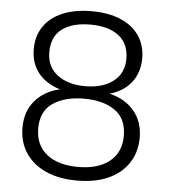

<svg xmlns="http://www.w3.org/2000/svg" viewBox="-52 -774 729 829"><g transform="rotate(5 312.0 -360.0)"><path d="M312 7Q234 7 177 -18.5Q120 -44 89 -91Q58 -138 58 -201Q58 -270 97 -316.5Q136 -363 204 -379Q142 -399 109.5 -440.5Q77 -482 77 -543Q77 -599 105 -640.5Q133 -682 186 -704.5Q239 -727 312 -727Q386 -727 438.5 -704.5Q491 -682 519 -640.5Q547 -599 547 -543Q547 -483 514.5 -440Q482 -397 420 -379Q488 -363 527 -316.5Q566 -270 566 -201Q566 -138 535 -91Q504 -44 447.5 -18.5Q391 7 312 7ZM312 -52Q398 -52 447.5 -91.5Q497 -131 497 -203Q497 -278 446 -313Q395 -348 312 -348Q230 -348 178 -313Q126 -278 126 -203Q126 -131 175.5 -91.5Q225 -52 312 -52ZM312 -402Q387 -402 433 -437Q479 -472 479 -535Q479 -601 434.5 -635Q390 -669 312 -669Q234 -669 189.5 -636Q145 -603 145 -535Q145 -472 191 -437Q237 -402 312 -402Z"/></g></svg>

Font: Parkinsans Light
Style: Regular
Weight: 300
Designer: Red Stone, Indian Type Foundry
Foundry: Indian Type Foundry
Version: Version 1.000